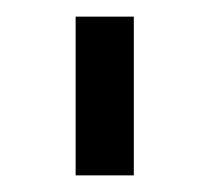

<svg xmlns="http://www.w3.org/2000/svg" viewBox="-20 -680 251 231"><path d="M141 -469H71V-660H141Z"/></svg>

Font: Nata Sans
Style: Regular
Weight: 400
Designer: Daniel Uzquiano Cruz
Version: Version 1.001